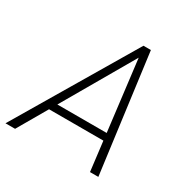

<svg xmlns="http://www.w3.org/2000/svg" viewBox="-172 -831 955 973"><g transform="rotate(30 305.5 -345.0)"><path d="M480 0 459 -171.9H141.1L41.5 0H-14.6L394.5 -689.9H438L528.8 0ZM165.5 -213.9H454.1L403.8 -625.5Z"/></g></svg>

Font: HK Grotesk Light Legacy Italic
Style: Regular
Weight: 300
Italic angle: -13°
Designer: Alfredo Marco Pradil
Foundry: Hanken Design Co.
Version: Version 2.022;PS 002.022;hotconv 1.0.88;makeotf.lib2.5.64775